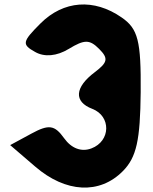

<svg xmlns="http://www.w3.org/2000/svg" viewBox="-20 -902 690 868"><path d="M163 -796C80 -713 78 -701 139 -667C181 -643 237 -648 291 -681C362 -724 385 -724 428 -681C471 -638 467 -620 409 -576C317 -507 313 -442 397 -410C483 -377 481 -264 393 -231C348 -214 303 -231 270 -277C227 -337 201 -341 122 -298L26 -246L139 -149C277 -30 431 -22 536 -129C597 -191 614 -268 616 -485C618 -718 604 -772 530 -823C405 -910 267 -900 163 -796Z"/></svg>

Font: Hussar Skorodowane
Style: Bold
Weight: 700
Foundry: Cannot Into Space Fonts
Version: Version 0.892